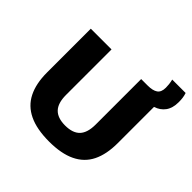

<svg xmlns="http://www.w3.org/2000/svg" viewBox="-182 -882 1058 1058"><g transform="rotate(45 347.0 -353.0)"><path d="M341.5 7.5Q245.5 7.5 184.2 -21.8Q123 -51 93.8 -109.2Q64.5 -167.5 64.5 -254V-595H226V-240.5Q226 -177 254.5 -147.2Q283 -117.5 341.5 -117.5Q400.5 -117.5 428.8 -147.2Q457 -177 457 -240.5V-595H507.5Q547 -595 567 -608.8Q587 -622.5 587 -657.5Q587 -670.5 585.5 -683.8Q584 -697 580 -714H684.5Q690 -697.5 691.8 -682.2Q693.5 -667 693.5 -651Q693.5 -605 672.8 -576.5Q652 -548 615.5 -536.5V-254Q615.5 -167.5 586.8 -109.2Q558 -51 497.2 -21.8Q436.5 7.5 341.5 7.5Z"/></g></svg>

Font: Encode Sans SC
Style: Bold
Weight: 700
Version: Version 3.002